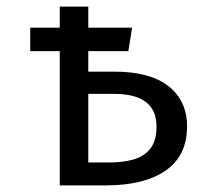

<svg xmlns="http://www.w3.org/2000/svg" viewBox="-20 -560 655 580"><path d="M160.5 0V-405.6H71.3V-476.4H160.5V-540H246.7V-476.4H379L367.7 -405.6H246.7V-343.6H325.6Q433.3 -343.6 489.2 -299.5Q545.1 -255.4 545.1 -177.9Q545.1 -89.7 480.5 -44.9Q415.9 0 300 0ZM246.7 -69.2H311.3Q350.3 -69.2 382.3 -77.9Q414.4 -86.7 433.6 -110.3Q452.8 -133.8 452.8 -177.9Q452.8 -276.4 324.6 -276.4H246.7Z"/></svg>

Font: FiraCode Nerd Font Mono
Style: Regular
Weight: 400
Monospace: yes
Designer: Carrois Corporate, Edenspiekermann AG, Nikita Prokopov
Foundry: Carrois Corporate, Edenspiekermann AG, Nikita Prokopov
Version: Version 6.002;Nerd Fonts 3.4.0